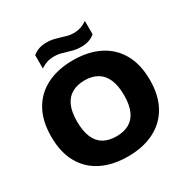

<svg xmlns="http://www.w3.org/2000/svg" viewBox="-208 -1125 1281 1315"><g transform="rotate(-30 432.0 -468.0)"><path d="M432 10Q312.5 10 225 -33.5Q137.5 -77 89.8 -161.8Q42 -246.5 42 -370Q42 -493.5 89.8 -578.2Q137.5 -663 225 -706.5Q312.5 -750 432 -750Q551.5 -750 639 -706Q726.5 -662 774.2 -577.2Q822 -492.5 822 -370Q822 -247.5 774.2 -162.8Q726.5 -78 638.8 -34Q551 10 432 10ZM432 -149Q491 -149 532.2 -172.2Q573.5 -195.5 595 -243.8Q616.5 -292 616.5 -366.5Q616.5 -444 594.5 -493.8Q572.5 -543.5 531.2 -567.2Q490 -591 432 -591Q374 -591 332.5 -568Q291 -545 269 -497Q247 -449 247 -373.5Q247 -295 268.8 -245.2Q290.5 -195.5 331.8 -172.2Q373 -149 432 -149ZM525 -800.5Q496 -800.5 471.5 -806.8Q447 -813 423.5 -820Q402 -827 380.5 -832.2Q359 -837.5 335 -837.5Q301.5 -837.5 276.8 -829.2Q252 -821 226 -804V-909Q248.5 -928 275 -937Q301.5 -946 339 -946Q368 -946 392.8 -939.8Q417.5 -933.5 440.5 -926.5Q462.5 -919.5 484 -913.8Q505.5 -908 529 -908Q562.5 -908 587.5 -916.5Q612.5 -925 638 -942V-837Q616 -818 589.2 -809.2Q562.5 -800.5 525 -800.5Z"/></g></svg>

Font: Encode Sans SemiExpanded ExtraBold
Style: Regular
Weight: 800
Width: 6
Designer: Multiple Designers
Foundry: Impallari Type
Version: Version 3.002